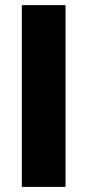

<svg xmlns="http://www.w3.org/2000/svg" viewBox="-20 -731 342 751"><path d="M236.3 -710.9V0H65.4V-710.9Z"/></svg>

Font: Vazirmatn FD Black
Style: Regular
Weight: 900
Designer: Saber Rastikerdar
Foundry: Saber Rastikerdar
Version: Version 33.003